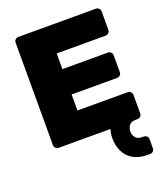

<svg xmlns="http://www.w3.org/2000/svg" viewBox="-163 -810 980 1139"><g transform="rotate(-20 326.5 -240.0)"><path d="M572 220Q515 220 478.5 198Q442 176 424.5 138.5Q407 101 407 55Q407 39 409.5 26Q412 13 415 0H88Q78 0 70 -7.5Q62 -15 62 -26V-674Q62 -685 70 -692.5Q78 -700 88 -700H578Q589 -700 597 -692.5Q605 -685 605 -674V-556Q605 -546 597 -538Q589 -530 578 -530H269V-431H556Q567 -431 575 -423.5Q583 -416 583 -405V-297Q583 -286 575 -278.5Q567 -271 556 -271H269V-170H586Q597 -170 605 -162Q613 -154 613 -143V-26Q613 -15 605 -7.5Q597 0 586 0H574Q545 0 533 17.5Q521 35 521 55Q521 75 533.5 92.5Q546 110 576 110H587Q597 110 605 117.5Q613 125 613 136V194Q613 205 605 212.5Q597 220 587 220Z"/></g></svg>

Font: Rubik ExtraBold
Style: Regular
Weight: 800
Designer: Hubert and Fischer
Foundry: Hubert and Fischer
Version: Version 2.300;gftools[0.9.30]